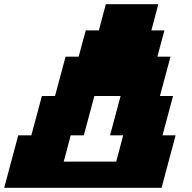

<svg xmlns="http://www.w3.org/2000/svg" viewBox="-20 -895 915 915"><path d="M0 0H750Q761.2 -42 783.4 -125.2Q805.7 -208.5 816.9 -250H754.4L804.7 -437.5H742.2L792.5 -625H730Q735.4 -645.5 746.6 -687.3Q757.8 -729 763.7 -750H701.2Q707 -771 718 -812.5Q729 -854 734.4 -875H484.4Q478.5 -854 467.5 -812.5Q456.5 -771 451.2 -750H388.7Q382.8 -729.5 371.6 -687.7Q360.4 -646 355 -625H292.5L242.2 -437.5H179.7L129.4 -250H66.9Q55.7 -208 33.4 -125Q11.2 -42 0 0ZM533.7 -125H283.7Q289.6 -145.5 300.5 -187.3Q311.5 -229 316.9 -250H379.4L429.7 -437.5H554.7L504.4 -250H566.9Q561.5 -229 550.5 -187.3Q539.6 -145.5 533.7 -125Z"/></svg>

Font: Faithful 32x
Style: BoldOblique
Weight: 400
Foundry: Faithful Resource Pack
Version: Version 1.0; January 27, 2023